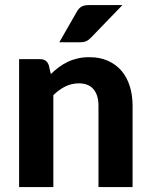

<svg xmlns="http://www.w3.org/2000/svg" viewBox="-20 -754 607 774"><path d="M185 -455.5Q200.5 -470.5 217.2 -483Q234 -495.5 252.8 -504.5Q271.5 -513.5 293.2 -518.5Q315 -523.5 340.5 -523.5Q382.5 -523.5 415 -509Q447.5 -494.5 469.8 -468.5Q492 -442.5 503.2 -406.5Q514.5 -370.5 514.5 -327.5V0H377V-327.5Q377 -370.5 357 -394.2Q337 -418 298 -418Q269 -418 243.5 -405.5Q218 -393 195 -370.5V0H57V-515.5H142Q168 -515.5 176.5 -491.5ZM473.5 -733.5 347 -602.5Q337 -592 327.2 -587.8Q317.5 -583.5 302 -583.5H219L289 -705.5Q296.5 -719.5 307.2 -726.5Q318 -733.5 340 -733.5Z"/></svg>

Font: Lato 2
Style: Regular
Weight: 800
Designer: Lukasz Dziedzic with Adam Twardoch and Botio Nikoltchev
Foundry: tyPoland Lukasz Dziedzic
Version: Version 2.015; 2015-08-06; http://www.latofonts.com/